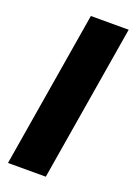

<svg xmlns="http://www.w3.org/2000/svg" viewBox="-141 -783 587 839"><g transform="rotate(20 153.0 -363.5)"><path d="M306.1 -727.3 185.4 0H9.6L130.3 -727.3Z"/></g></svg>

Font: Inter UI Extra Bold
Style: Italic
Weight: 800
Italic angle: 9.39999°
Designer: Rasmus Andersson
Foundry: rsms
Version: 3.2;8d6f07862